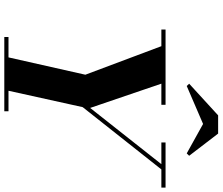

<svg xmlns="http://www.w3.org/2000/svg" viewBox="-91 -944 1035 893"><g transform="rotate(90 426.5 -497.5)"><path d="M242.5 0 327.5 -377 187.5 -750H362.5L482 -399.3L757.3 -748H781.8L478.3 -364.5L397.8 0ZM152.2 0V-19.5H497.5V0ZM117.5 -730.5V-750H467.5V-730.5ZM642.5 -730.5V-750H852.5V-730.5ZM380 -848.5 369.3 -859.8 516.5 -994.5H601.3L704.5 -859.8L693.5 -848.5L556.5 -924.5Z"/></g></svg>

Font: Bodoni Moda
Style: Italic
Weight: 400
Italic angle: -13°
Designer: Owen Earl
Foundry: indestructible type
Version: Version 2.005